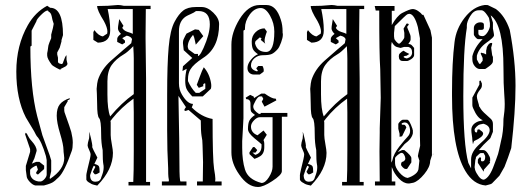

<svg xmlns="http://www.w3.org/2000/svg" viewBox="-20 -739 2090 765"><path d="M169 -697Q161 -697 143 -679Q125 -661 125 -654L106 -617V-557Q106 -556 104 -556H103L101 -552Q101 -382 128 -277L149 -200L178 -120L184 -100V-57L178 -31L179 -26Q236 -64 236 -109Q236 -115 234.5 -124.5Q233 -134 233 -141Q233 -162 219.5 -206.5Q206 -251 206 -278Q206 -308 218.5 -323.5Q231 -339 258 -348Q258 -341 253 -341Q248 -341 250 -336L236 -312V-298L237 -292Q261 -225 264 -213Q270 -188 270 -171Q270 -149 266 -138Q237 -55 214 -33L203 -23Q203 -22 195 -16Q186 -8 155 0H121Q110 -2 98 -15Q86 -28 86 -39L83 -61V-78L100 -134V-145L80 -204Q81 -205 81 -207Q81 -209 82 -210Q86 -208 87.5 -205.5Q89 -203 91 -198.5Q93 -194 96 -190Q98 -186 107 -176Q116 -166 121 -156.5Q126 -147 126 -138L117 -108L107 -87L124 -94H137L156 -79V-68Q156 -64 145 -56Q143 -54 138 -49.5Q133 -45 132 -44Q124 -44 124 -52L131 -63L126 -79Q121 -79 110.5 -72Q100 -65 100 -61V-46Q104 -21 133 -16H143Q151 -18 158.5 -27Q166 -36 166 -44V-101L163 -117Q145 -178 127 -196Q125 -198 116 -216Q113 -221 83 -271Q45 -345 45 -454Q45 -558 91 -639Q120 -690 168 -716L180 -708Q231 -708 231 -599L225 -579V-574L218 -549L208 -530V-522L211 -509V-493Q211 -486 225 -484Q227 -483 229 -485.5Q231 -488 233 -495Q240 -516 245 -519V-501L249 -484Q247 -478 241.5 -474.5Q236 -471 229 -468Q222 -465 219 -463L222 -462L224 -460Q218 -461 204 -469Q190 -477 187 -480Q168 -505 168 -518V-527L170 -537Q172 -551 172 -552Q172 -557 177 -570L184 -587V-601L191 -628L194 -644L189 -660L186 -674Q183 -689 173 -693Q173 -697 169 -697Z M419 -275Q464 -329 513 -364V-506Q513 -521 511 -555Q487 -530 474 -523Q442 -504 425 -480Q408 -456 408 -415V-363Q408 -303 419 -275ZM367 -326Q367 -349 366 -365Q365 -381 365 -385Q367 -410 370 -420Q384 -463 422 -497Q487 -554 495 -560L503 -567L506 -583Q503 -593 485 -597L467 -587L478 -577V-569L467 -562L447 -572V-583Q446 -592 462 -604Q450 -616 450 -626Q450 -633 452.5 -646.5Q455 -660 455 -663L472 -636L467 -628Q473 -617 488 -612Q505 -607 509 -604V-703H409Q419 -656 419 -621V-617Q419 -570 370 -569L352 -580V-611L356 -619Q373 -596 390 -594L407 -605L408 -613Q408 -629 394 -655Q367 -698 367 -715Q413 -715 448 -719H452Q460 -719 473 -716H580V-703H561Q560 -652 560 -598V-583Q560 -581 562 -425V-146V-14H578V0H492V-14H511Q513 -48 513 -139V-292Q512 -319 512 -346Q463 -311 427 -266Q425 -263 423 -260.5Q421 -258 420 -257V-256Q421 -256 421 -250V-201Q421 -189 425.5 -164.5Q430 -140 430 -130Q430 -64 368 0Q367 1 366 1V0Q345 -4 340 -9Q327 -15 324 -23V-37Q323 -43 329 -67Q341 -114 341 -123Q341 -130 335 -142Q329 -154 329 -160Q329 -168 335 -188Q337 -203 335 -214Q337 -212 342.5 -187.5Q348 -163 348 -157V-156Q347 -155 347 -154Q347 -153 349 -149Q351 -145 351.5 -143.5Q352 -142 353 -140L368 -111L356 -86Q371 -82 374 -76.5Q377 -71 377 -52Q362 -42 357 -45L350 -54L360 -74L356 -78H353L348 -67L339 -41Q339 -15 360 -15Q365 -15 368.5 -16Q372 -17 374 -18Q376 -19 378.5 -22Q381 -25 381.5 -26.5Q382 -28 384 -34Q386 -40 387 -42Q393 -58 393 -72Q393 -80 392 -83Q389 -98 389 -141Q383 -169 383 -205Q383 -260 375 -268Q367 -276 367 -326Z M746 -355Q728 -374 723 -385.5Q718 -397 718 -418Q718 -440 724 -465L707 -456L709 -475L746 -508L712 -539L709 -566V-570Q709 -576 711.5 -582.5Q714 -589 718 -596Q722 -603 723 -605L757 -622L772 -620L790 -595L760 -561L758 -571Q754 -593 749 -600Q728 -576 728 -552L731 -542L756 -524H769Q768 -517 769.5 -516Q771 -515 775 -520Q781 -526 791 -548Q816 -604 816 -642Q816 -695 771 -695H761Q754 -689 740 -683Q726 -677 720 -673Q693 -655 693 -615V-407Q693 -382 705 -362Q727 -325 749 -325Q748 -319 744 -311Q782 -273 827 -265Q827 -104 833 -66Q838 -38 838 -27Q838 -19 837 -16H863V0H765V-16H788Q789 -61 789 -93Q787 -143 787 -160Q787 -181 783 -198Q780 -217 780 -259L731 -301L720 -297Q716 -297 715 -299Q714 -301 715.5 -304Q717 -307 718.5 -309Q720 -311 721 -312L691 -357Q695 -157 695 -83Q695 -21 699 -16H723V0H625V-16H652Q653 -19 653 -21L651 -34Q650 -41 650 -69Q646 -138 646 -219V-360Q646 -484 652 -551Q658 -620 676 -653Q692 -683 710 -697Q728 -711 760 -711H784Q807 -711 830 -688.5Q853 -666 853 -643Q853 -548 789 -508Q751 -483 739 -463Q729 -447 729 -423V-416Q742 -387 760 -369H774L798 -385V-406Q796 -408 793 -406Q790 -404 789.5 -401Q789 -398 791 -396L772 -389L764 -401Q766 -406 776 -433.5Q786 -461 792 -471Q815 -445 821 -407Q823 -394 820 -385L788 -355Z M996 -281Q983 -290 980.5 -295Q978 -300 978 -315V-326Q978 -344 961 -344L959 -350L977 -361L991 -354L992 -348L1021 -366H1035Q1063 -346 1076 -346H1079L1081 -339L1034 -314L1023 -334L1029 -345L1024 -355H1016Q1008 -355 998.5 -338Q989 -321 989 -315Q989 -299 1012 -285L1019 -286V-289H1125V-274H1103V-57Q1103 -42 1064 -17Q1029 6 1008 6Q967 6 933 -44Q902 -88 902 -132V-561Q902 -609 934 -662Q969 -719 1014 -719H1042Q1081 -719 1099 -660Q1106 -639 1106 -613V-608Q1107 -606 1107 -601Q1107 -589 1100 -570Q1093 -551 1087 -544Q1074 -529 1063 -524Q1052 -519 1027 -519Q1008 -519 994 -507Q980 -495 980 -478Q980 -462 1002 -455L1008 -456L1001 -467L1009 -476H1026Q1033 -463 1030 -453L1015 -442H992Q981 -442 973.5 -449Q966 -456 966 -468Q966 -484 979.5 -500.5Q993 -517 1008 -523Q993 -533 988 -543Q983 -553 983 -574Q983 -596 998.5 -611Q1014 -626 1034 -626L1043 -614Q1043 -610 1040 -604L1036 -590Q1032 -574 1037 -565L1019 -580L1022 -587L1015 -590L998 -575L996 -567Q1004 -532 1040 -532Q1073 -532 1073 -613Q1073 -646 1056 -676.5Q1039 -707 1019 -707Q994 -707 975 -681Q956 -655 956 -627V-621L950 -617V-268Q950 -258 947.5 -220Q945 -182 945 -177V-160V-150Q945 -100 956 -64Q968 -24 1022 -10Q1037 -10 1051.5 -33Q1066 -56 1066 -75V-272H1015Q1004 -272 992 -259.5Q980 -247 980 -235Q980 -210 1006 -200L1030 -219L1043 -202L1030 -181Q1033 -174 1033 -167V-152Q1033 -124 1012 -114Q1010 -112 994 -106L974 -125V-132L988 -153H994L1005 -141L998 -131H986L997 -122Q1022 -129 1022 -157V-164Q1021 -166 994.5 -187.5Q968 -209 968 -225Q968 -248 974 -259Q980 -270 996 -281Z M1270 -275Q1315 -329 1364 -364V-506Q1364 -521 1362 -555Q1338 -530 1325 -523Q1293 -504 1276 -480Q1259 -456 1259 -415V-363Q1259 -303 1270 -275ZM1218 -326Q1218 -349 1217 -365Q1216 -381 1216 -385Q1218 -410 1221 -420Q1235 -463 1273 -497Q1338 -554 1346 -560L1354 -567L1357 -583Q1354 -593 1336 -597L1318 -587L1329 -577V-569L1318 -562L1298 -572V-583Q1297 -592 1313 -604Q1301 -616 1301 -626Q1301 -633 1303.5 -646.5Q1306 -660 1306 -663L1323 -636L1318 -628Q1324 -617 1339 -612Q1356 -607 1360 -604V-703H1260Q1270 -656 1270 -621V-617Q1270 -570 1221 -569L1203 -580V-611L1207 -619Q1224 -596 1241 -594L1258 -605L1259 -613Q1259 -629 1245 -655Q1218 -698 1218 -715Q1264 -715 1299 -719H1303Q1311 -719 1324 -716H1431V-703H1412Q1411 -652 1411 -598V-583Q1411 -581 1413 -425V-146V-14H1429V0H1343V-14H1362Q1364 -48 1364 -139V-292Q1363 -319 1363 -346Q1314 -311 1278 -266Q1276 -263 1274 -260.5Q1272 -258 1271 -257V-256Q1272 -256 1272 -250V-201Q1272 -189 1276.5 -164.5Q1281 -140 1281 -130Q1281 -64 1219 0Q1218 1 1217 1V0Q1196 -4 1191 -9Q1178 -15 1175 -23V-37Q1174 -43 1180 -67Q1192 -114 1192 -123Q1192 -130 1186 -142Q1180 -154 1180 -160Q1180 -168 1186 -188Q1188 -203 1186 -214Q1188 -212 1193.5 -187.5Q1199 -163 1199 -157V-156Q1198 -155 1198 -154Q1198 -153 1200 -149Q1202 -145 1202.5 -143.5Q1203 -142 1204 -140L1219 -111L1207 -86Q1222 -82 1225 -76.5Q1228 -71 1228 -52Q1213 -42 1208 -45L1201 -54L1211 -74L1207 -78H1204L1199 -67L1190 -41Q1190 -15 1211 -15Q1216 -15 1219.5 -16Q1223 -17 1225 -18Q1227 -19 1229.5 -22Q1232 -25 1232.5 -26.5Q1233 -28 1235 -34Q1237 -40 1238 -42Q1244 -58 1244 -72Q1244 -80 1243 -83Q1240 -98 1240 -141Q1234 -169 1234 -205Q1234 -260 1226 -268Q1218 -276 1218 -326Z M1706 -124 1704 -125 1706 -126H1707ZM1595 -66Q1591 -66 1584.5 -72.5Q1578 -79 1578 -83Q1578 -95 1586 -95Q1595 -100 1595 -107Q1595 -114 1590.5 -122Q1586 -130 1580 -130Q1575 -130 1564.5 -121.5Q1554 -113 1554 -108V-89Q1554 -72 1571 -52Q1588 -32 1604 -30Q1621 -35 1634.5 -45.5Q1648 -56 1648 -71L1651 -99L1645 -117L1647 -128L1654 -158L1653 -199V-587L1645 -631Q1631 -684 1610 -684Q1609 -684 1603 -682Q1598 -680 1553 -635L1550 -608V-594L1551 -586Q1551 -582 1558.5 -573.5Q1566 -565 1570 -565Q1574 -565 1582.5 -575.5Q1591 -586 1591 -591V-608L1588 -625L1600 -645H1606L1609 -641L1602 -632Q1603 -627 1609.5 -613Q1616 -599 1616 -592V-581Q1616 -576 1607 -564Q1614 -563 1617 -561.5Q1620 -560 1624 -555Q1628 -550 1630 -548V-520Q1630 -508 1609 -498Q1603 -496 1603 -496H1585Q1569 -496 1569 -515Q1569 -522 1573 -526Q1582 -535 1588 -537L1597 -531L1611 -524L1600 -517Q1592 -517 1588 -513Q1588 -509 1601 -506Q1622 -512 1622 -530Q1622 -548 1607 -552H1590L1576 -548L1564 -551Q1551 -553 1541 -572L1539 -560V-91L1543 -99Q1548 -126 1571 -155Q1595 -185 1604 -194Q1614 -204 1614 -217Q1614 -230 1608.5 -240.5Q1603 -251 1593 -251H1591Q1580 -249 1580 -245Q1582 -241 1586.5 -242Q1591 -243 1594 -240Q1598 -235 1599 -231L1582 -196L1572 -194V-206L1567 -226V-244Q1567 -248 1574 -255Q1581 -262 1586 -262H1602Q1611 -262 1623 -227Q1624 -225 1624 -222Q1625 -220 1625 -220V-208Q1621 -186 1592 -165L1565 -133L1582 -141H1591Q1619 -119 1619 -109V-92L1602 -66ZM1624 -703Q1634 -703 1645.5 -695.5Q1657 -688 1662 -680H1667L1695 -619L1701 -589V-120L1694 -98Q1694 -74 1670.5 -45.5Q1647 -17 1627 -11L1611 -8H1607Q1588 -8 1569 -28Q1550 -48 1543 -69L1541 -73V-16H1555V0H1474V-16H1493L1492 -136L1493 -211V-228Q1497 -334 1497 -349L1495 -463Q1491 -520 1491 -697H1477L1473 -715H1552V-696H1541V-639Q1562 -676 1582 -687Q1613 -703 1624 -703Z M2011 -620Q2034 -499 2034 -397Q2034 -296 2017 -149L2004 -111L1990 -74L1970 -39L1940 -8Q1936 -5 1926.5 -3Q1917 -1 1915 0Q1866 -4 1834 -58Q1781 -147 1781 -357V-373Q1781 -491 1791 -571Q1797 -624 1831.5 -668.5Q1866 -713 1911 -719H1919Q1920 -718 1923 -719L1956 -703Q1992 -676 2011 -620ZM1884 -103Q1889 -112 1892 -112Q1899 -112 1896 -105L1897 -97L1904 -96Q1912 -98 1913 -110V-118L1907 -129H1895Q1892 -129 1877 -114Q1876 -112 1876 -108L1874 -102L1871 -73L1873 -62Q1877 -50 1887 -36.5Q1897 -23 1908 -23Q1931 -31 1949 -83Q1953 -94 1958 -107Q1963 -120 1964.5 -125.5Q1966 -131 1969 -143.5Q1972 -156 1976 -176Q1986 -213 1986 -265Q1991 -297 1991 -325Q1991 -338 1989 -366Q1986 -401 1986 -467Q1986 -640 1935 -678L1944 -649V-625Q1944 -623 1946.5 -611.5Q1949 -600 1948 -596Q1944 -587 1917 -568Q1888 -547 1880 -517V-502Q1881 -501 1883.5 -495.5Q1886 -490 1888 -487Q1890 -484 1893 -484L1903 -497V-508L1895 -526L1896 -527Q1896 -529 1898 -529L1904 -527Q1906 -528 1917 -522V-537L1919 -546Q1919 -552 1925 -560Q1931 -568 1937 -568Q1942 -568 1941 -564L1937 -549L1941 -519L1944 -512V-495Q1944 -486 1929 -475Q1913 -463 1912 -464H1892Q1881 -464 1871.5 -475.5Q1862 -487 1862 -503V-515Q1871 -551 1903 -583H1884Q1880 -584 1874 -591Q1868 -598 1868 -602V-627Q1868 -637 1875.5 -643.5Q1883 -650 1894 -650Q1908 -650 1908 -641V-628Q1908 -620 1898 -620H1886V-606Q1886 -595 1903 -595Q1911 -595 1920 -607Q1929 -619 1932 -633V-647L1929 -664Q1929 -668 1921 -679Q1908 -698 1899 -698H1887Q1867 -698 1853 -674Q1840 -652 1840 -637V-628Q1826 -546 1826 -356Q1826 -165 1846 -90L1857 -68V-104Q1857 -135 1892 -166Q1931 -199 1931 -220Q1931 -239 1906 -246L1892 -243Q1887 -242 1879 -234.5Q1871 -227 1871 -222Q1871 -211 1879 -211Q1881 -213 1881.5 -216Q1882 -219 1882 -220.5Q1882 -222 1884 -223Q1886 -224 1891 -223Q1892 -221 1896 -218.5Q1900 -216 1902.5 -213Q1905 -210 1905 -207Q1905 -193 1869 -177Q1866 -171 1866 -169Q1866 -166 1864 -166L1862 -181Q1862 -188 1860 -200.5Q1858 -213 1858 -221Q1858 -244 1885 -255Q1891 -257 1894 -257L1904 -260Q1882 -268 1866 -306Q1862 -314 1862 -320V-350L1890 -402V-416Q1892 -418 1895 -418L1900 -406V-398Q1900 -390 1893 -382Q1880 -366 1880 -355Q1880 -347 1884.5 -333.5Q1889 -320 1889 -315L1891 -313Q1895 -305 1901 -298Q1907 -291 1918.5 -281Q1930 -271 1936 -265Q1944 -257 1944 -245V-214L1934 -189Q1931 -185 1924 -179Q1906 -163 1888 -141H1906Q1915 -141 1924 -127Q1933 -113 1933 -106V-97Q1933 -96 1931 -96Q1930 -95 1933 -91L1908 -63V-55L1903 -61Q1899 -67 1893 -76.5Q1887 -86 1884 -90Z"/></svg>

Font: Bukvitsa
Style: Regular
Weight: 500
Foundry: Ponomar Technologies, Inc.
Version: Version 1.1